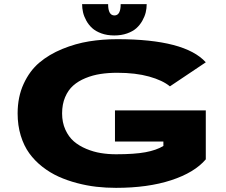

<svg xmlns="http://www.w3.org/2000/svg" viewBox="-20 -895 1090 926"><path d="M687.5 -875Q687.5 -855 682.8 -835.2Q678 -815.5 666.5 -795Q655 -774.5 637.8 -759Q620.5 -743.5 593 -733.8Q565.5 -724 531 -724Q496.5 -724 469 -734Q441.5 -744 424.5 -759.5Q407.5 -775 396.2 -795.5Q385 -816 380.5 -835.5Q376 -855 376 -875H501.5Q501.5 -820.5 532 -820.5Q562 -820.5 562 -875ZM972.5 -362.5V-126.5Q918 -62.5 805.5 -25.8Q693 11 539.5 11Q491.5 11 445.2 5.8Q399 0.5 351.5 -12Q304 -24.5 262.5 -43.2Q221 -62 184.2 -90.8Q147.5 -119.5 121.2 -155.8Q95 -192 80 -241.2Q65 -290.5 65 -348Q65 -427.5 94 -490.5Q123 -553.5 169.8 -593Q216.5 -632.5 280.5 -658.8Q344.5 -685 409.8 -695.5Q475 -706 545.5 -706Q872 -706 972.5 -594.5L799.5 -478.5Q764.5 -507.5 699.2 -525.8Q634 -544 545.5 -544Q502 -544 464.5 -538.2Q427 -532.5 392.2 -518.2Q357.5 -504 333 -482.2Q308.5 -460.5 294 -426.2Q279.5 -392 279.5 -348Q279.5 -304.5 295.2 -269.8Q311 -235 336.2 -213.2Q361.5 -191.5 396.2 -177Q431 -162.5 466.2 -156.8Q501.5 -151 539.5 -151Q629 -151 681.5 -160.8Q734 -170.5 768 -191V-212.5H534.5V-362.5Z"/></svg>

Font: League Mono Extended ExtraBold
Style: Regular
Weight: 800
Width: 9
Designer: Tyler Finck
Foundry: The League of Moveable Type / Tyler Finck
Version: Version 2.210